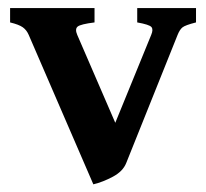

<svg xmlns="http://www.w3.org/2000/svg" viewBox="-20 -450 518 483"><path d="M473.1 -393.6Q445.8 -386.7 439 -381.1Q432.1 -375.5 426.8 -362.3L297.4 -39.6Q289.1 -19 264.2 -5.6Q239.3 7.8 214.8 13.7L52.2 -362.3Q46.9 -374.5 37.4 -381.3Q27.8 -388.2 5.4 -393.6V-429.7H217.8V-393.6Q182.6 -389.2 175.3 -383.1Q168 -377 174.3 -362.3L270 -141.1L360.4 -362.3Q366.2 -376 360.8 -382.1Q355.5 -388.2 325.2 -393.6V-429.7H473.1Z"/></svg>

Font: Namdhinggo
Style: Bold
Weight: 700
Designer: Victor Gaultney
Foundry: SIL International
Version: Version 3.001